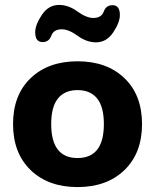

<svg xmlns="http://www.w3.org/2000/svg" viewBox="-20 -752 630 780"><path d="M295 8Q176 8 104.5 -61Q33 -130 33 -248Q33 -366 104.5 -434.5Q176 -503 295 -503Q414 -503 485.5 -434.5Q557 -366 557 -248Q557 -130 485.5 -61Q414 8 295 8ZM295 -110Q402 -110 402 -248Q402 -318 374.5 -352Q347 -386 295 -386Q243 -386 215.5 -352Q188 -318 188 -248Q188 -110 295 -110ZM370 -580Q332 -580 295.5 -606.5Q259 -633 231 -633Q198 -633 188.5 -607Q179 -581 153 -581Q123 -581 123 -621Q123 -651 150 -691.5Q177 -732 220 -732Q258 -732 294.5 -705.5Q331 -679 359 -679Q392 -679 401.5 -705Q411 -731 437 -731Q467 -731 467 -691Q467 -661 440 -620.5Q413 -580 370 -580Z"/></svg>

Font: Nunito VF Beta Light
Style: Regular
Weight: 300
Designer: Vernon Adams
Foundry: newtypography
Version: Version 3.001